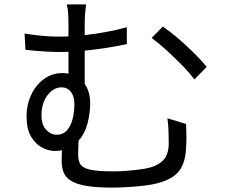

<svg xmlns="http://www.w3.org/2000/svg" viewBox="-20 -813 1040 875"><path d="M491 42Q416 42 370 33.5Q324 25 300.5 9Q277 -7 269 -29.5Q261 -52 261 -80L262 -128Q247 -125 230 -125Q202 -125 172 -140.5Q142 -156 121.5 -190.5Q101 -225 101 -283Q101 -335 121.5 -379.5Q142 -424 179 -452Q216 -480 265 -480Q280 -480 292 -477V-577L255 -576Q223 -576 181.5 -578.5Q140 -581 96 -586L92 -660Q136 -653 174.5 -649.5Q213 -646 250 -646L292 -647V-698Q292 -728 290.5 -752.5Q289 -777 284 -793H372Q370 -777 368 -751.5Q366 -726 366 -698V-653Q413 -658 462 -667Q511 -676 558 -689V-612Q512 -602 462.5 -594.5Q413 -587 366 -582V-431Q391 -395 391 -342Q391 -300 379.5 -253Q368 -206 338 -172L336 -109Q336 -82 346 -65Q356 -48 390 -40Q424 -32 496 -32Q524 -32 556.5 -34.5Q589 -37 618.5 -41Q648 -45 666 -50Q705 -61 727 -86.5Q749 -112 749 -161Q749 -191 748 -217.5Q747 -244 743 -274L828 -248Q829 -217 829.5 -194Q830 -171 828 -140Q825 -70 795.5 -33Q766 4 698 22Q677 28 640.5 32.5Q604 37 564 39.5Q524 42 491 42ZM238 -199Q268 -199 286 -220Q304 -241 311.5 -273Q319 -305 319 -338Q319 -374 303 -394.5Q287 -415 261 -415Q224 -415 196.5 -379Q169 -343 169 -287Q169 -245 190 -222Q211 -199 238 -199ZM866 -451Q842 -483 806.5 -519Q771 -555 735 -587.5Q699 -620 671 -640L722 -692Q752 -672 790 -639.5Q828 -607 864 -571.5Q900 -536 922 -508Z"/></svg>

Font: Chocolate Classical Sans
Style: Regular
Weight: 400
Designer: 田海東、宇文滿月
Foundry: Moonlit Owen
Version: Version 1.001